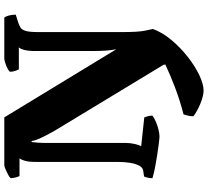

<svg xmlns="http://www.w3.org/2000/svg" viewBox="-56 -688 944 871"><g transform="rotate(-90 415.5 -252.0)"><path d="M441 200Q417 200 382.5 186Q348 172 324 154Q324 141 327 128.5Q330 116 333 109Q395 93 452 71.5Q509 50 558 27V19L260 -473Q243 -503 232 -525Q221 -547 216.5 -560.5Q212 -574 212 -580H207Q206 -571 204.5 -553.5Q203 -536 203 -505V-152Q203 -133 198.5 -113Q194 -93 188 -83L319 -69Q320 -66 323.5 -55.5Q327 -45 327 -32Q317 -24 299.5 -16.5Q282 -9 263.5 -4.5Q245 0 233 0Q224 0 200.5 -3Q177 -6 147.5 -10.5Q118 -15 90 -20.5Q62 -26 43 -32Q43 -42 45.5 -53.5Q48 -65 51 -70L78 -74Q91 -76 99.5 -91Q108 -106 112.5 -131.5Q117 -157 117 -189V-564Q117 -596 123 -613.5Q129 -631 133 -635H53Q50 -640 47 -651Q44 -662 43 -675Q48 -681 60.5 -687.5Q73 -694 85 -699Q97 -704 102 -704H319L628 -196Q624 -217 622 -241.5Q620 -266 620 -316V-563Q620 -596 625.5 -615Q631 -634 637 -638H537Q534 -643 530 -654Q526 -665 526 -678Q530 -684 542 -690Q554 -696 567 -700Q580 -704 586 -704H772Q777 -698 781 -683.5Q785 -669 785 -652L753 -642Q737 -637 726.5 -630.5Q716 -624 711 -606Q706 -588 706 -550V-170Q706 -133 707.5 -108Q709 -83 712.5 -65Q716 -47 720 -30Q705 12 671 53Q637 94 594.5 127.5Q552 161 511 180.5Q470 200 441 200Z"/></g></svg>

Font: Texturina Medium 12pt Black
Style: Regular
Weight: 900
Version: Version 1.002